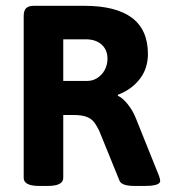

<svg xmlns="http://www.w3.org/2000/svg" viewBox="-20 -627 570 649"><path d="M60.1 -25.9V-573.2Q60.1 -591.3 68.4 -599.4Q76.7 -607.4 94.7 -607.4H264.2Q480 -607.4 480 -444.8Q480 -395.5 452.4 -359.9Q424.8 -324.2 378.4 -306.6V-303.2Q394.5 -296.4 412.4 -273.9Q430.2 -251.5 440.9 -223.1L517.6 -32.2Q521.5 -20.5 521.5 -15.6Q521.5 1.5 469.7 1.5H434.1Q390.6 1.5 383.8 -16.6L314.9 -186Q305.2 -205.6 296.1 -216.3Q287.1 -227.1 271 -232.7Q254.9 -238.3 227.5 -238.3H193.8V-25.9Q193.8 1.5 141.6 1.5H112.3Q60.1 1.5 60.1 -25.9ZM275.9 -353.5Q293.5 -353.5 309.1 -363.5Q324.7 -373.5 334 -390.6Q343.3 -407.7 343.3 -428.2Q343.3 -458.5 323.5 -476.3Q303.7 -494.1 270 -494.1H193.8V-353.5Z"/></svg>

Font: Jaldi
Style: Bold
Weight: 400
Designer: Pablo Cosgaya and Nicolas Silva
Foundry: Omnibus-Type
Version: Version 1.007